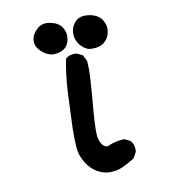

<svg xmlns="http://www.w3.org/2000/svg" viewBox="-71 -653 641 714"><g transform="rotate(-10 250.0 -296.0)"><path d="M278.3 -2Q237.3 -8.3 210.4 -41Q197.3 -57.6 189.7 -75.9Q182.1 -94.2 180.7 -114.7Q177.7 -154.3 179.7 -205.6Q181.6 -257.3 184.6 -319.8Q186 -351.1 189.7 -382.1Q193.4 -413.1 199.2 -443.4L199.7 -445.3L201.2 -446.8Q209 -453.6 219 -456.3Q229 -459 240.7 -458H241.7L242.7 -457.5L262.2 -447.8L264.2 -446.8L265.1 -444.8L274.9 -425.3L275.4 -424.3V-423.3Q276.9 -409.7 276.9 -390.1Q276.9 -370.6 274.9 -344.7Q273.9 -327.6 272.7 -311.5Q271.5 -295.4 270.3 -280.5Q269 -265.6 267.6 -251.5Q263.7 -209.5 262.7 -167.5Q261.7 -127 275.9 -108.9Q288.6 -93.3 303.7 -101.1Q308.6 -103.5 314.7 -105.7Q320.8 -107.9 327.9 -109.4Q335 -110.8 343 -111.8Q351.1 -112.8 359.9 -113.3H361.8L362.8 -112.8L382.3 -103L383.8 -102.5L384.3 -101.6Q397.5 -85.9 395.5 -62V-60.5L395 -59.6L383.3 -38.1L382.3 -37.1L380.9 -36.1Q359.4 -22 335.4 -11.2Q310.5 0 278.8 -2ZM294.4 -465.8Q276.4 -468.3 259.3 -487.3Q251 -497.1 246.6 -508.3Q242.2 -519.5 242.2 -532.2Q242.2 -540.5 244.1 -548.3Q246.1 -556.2 250 -563.2Q253.9 -570.3 259.3 -576.2Q268.6 -585.9 281.5 -589.4Q294.4 -592.8 311.5 -590.3Q322.3 -588.9 331.3 -585.4Q340.3 -582 347.7 -576.4Q355 -570.8 359.9 -563.5Q367.2 -552.2 369.6 -540.8Q372.1 -529.3 370.1 -517.1Q365.7 -492.7 347.4 -478.3Q329.1 -463.9 294.4 -465.8ZM153.3 -469.7Q127.9 -474.1 110.4 -492.2Q91.8 -510.3 92.8 -532.7Q93.8 -554.2 113.3 -573.2Q132.8 -593.3 164.1 -587.4Q194.8 -581.5 208 -562.5Q214.4 -553.2 217 -542.2Q219.7 -531.2 218.3 -519.5Q215.3 -494.6 198.2 -481.9Q181.6 -469.7 154.3 -469.7H153.8Z"/></g></svg>

Font: NaikaiFont
Style: SemiBold
Weight: 600
Version: Version 1.89